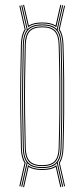

<svg xmlns="http://www.w3.org/2000/svg" viewBox="-20 -798 349 794"><path d="M71.8 -25.5 67.8 -26.5 90.5 -126.8Q75.5 -146 74.5 -185.2Q72.5 -261.8 71.8 -330.6Q71 -399.5 71.8 -468.4Q72.5 -537.2 74.5 -613.8Q75.8 -654 91 -673.5L67.8 -775.8L71.8 -776.5L94.2 -677.2Q103.8 -687.5 118.6 -692.2Q133.5 -697 154.5 -697Q175.5 -697 190.4 -692.2Q205.2 -687.5 215 -677.2L237.2 -776.5L241.2 -775.8L218.2 -673.5Q233.2 -654 234.5 -613.8Q236.8 -537.2 237.4 -468.4Q238 -399.5 237.4 -330.6Q236.8 -261.8 234.5 -185.2Q233.5 -146 218.5 -126.8L241.2 -26.5L237.2 -25.5L215.2 -123Q205.8 -112.5 190.8 -107.8Q175.8 -103 154.5 -103Q133.2 -103 118.2 -107.8Q103.2 -112.5 93.8 -123ZM154.5 -107Q194 -107 211.6 -125.2Q229.2 -143.5 230.5 -185.2Q232.8 -261.8 233.4 -330.6Q234 -399.5 233.4 -468.4Q232.8 -537.2 230.5 -613.8Q229.2 -656.2 211.6 -674.6Q194 -693 154.5 -693Q115.2 -693 97.5 -674.6Q79.8 -656.2 78.5 -613.8Q76.5 -537.2 75.8 -468.4Q75 -399.5 75.8 -330.6Q76.5 -261.8 78.5 -185.2Q79.8 -143.2 97.5 -125.1Q115.2 -107 154.5 -107ZM154.5 -111Q117.5 -111 100.6 -128.2Q83.8 -145.5 82.5 -185.5Q80.5 -262 79.8 -330.8Q79 -399.5 79.8 -468.4Q80.5 -537.2 82.5 -613.5Q83.8 -654 100.5 -671.5Q117.2 -689 154.5 -689Q191.8 -689 208.5 -671.5Q225.2 -654 226.5 -613.5Q228.8 -537.2 229.4 -468.4Q230 -399.5 229.4 -330.8Q228.8 -262 226.5 -185.5Q225.2 -145.5 208.5 -128.2Q191.8 -111 154.5 -111ZM154.5 -115Q189.8 -115 205.6 -131.4Q221.5 -147.8 222.5 -185.5Q224.8 -262 225.4 -330.8Q226 -399.5 225.4 -468.2Q224.8 -537 222.5 -613.5Q221.5 -651.8 205.6 -668.4Q189.8 -685 154.5 -685Q119.2 -685 103.5 -668.4Q87.8 -651.8 86.5 -613.5Q84.5 -537 83.8 -468.2Q83 -399.5 83.8 -330.8Q84.5 -262 86.5 -185.5Q87.8 -147.8 103.5 -131.4Q119.2 -115 154.5 -115ZM64 -27.2 60 -28.2 81.5 -124.5Q67.5 -145.2 66.5 -185Q64.5 -261.8 63.8 -330.6Q63 -399.5 63.8 -468.5Q64.5 -537.5 66.5 -614Q67.5 -654.5 82 -676L60 -774L64 -774.8L86.2 -674.8Q71.8 -654.2 70.5 -614Q68.5 -537.5 67.8 -468.5Q67 -399.5 67.8 -330.6Q68.5 -261.8 70.5 -185Q71.5 -146.2 86 -125.5ZM245.2 -27.2 223 -125.5Q237.5 -145.8 238.5 -185Q240.8 -261.8 241.4 -330.6Q242 -399.5 241.4 -468.5Q240.8 -537.5 238.5 -614Q237.2 -654.8 222.5 -674.8L245.2 -774.8L249 -774L226.8 -676.2Q241.2 -655 242.5 -614Q244.8 -537.5 245.4 -468.5Q246 -399.5 245.4 -330.6Q244.8 -261.8 242.5 -185Q241.2 -145 227.2 -124.2L249 -28.2ZM79.5 -23.8 75.5 -24.8 95.8 -115Q106 -106.8 120.5 -102.9Q135 -99 154.5 -99Q174 -99 188.5 -102.9Q203 -106.8 213 -115L233.5 -24.8L229.5 -23.8L210.5 -107.8Q200.5 -101.2 186.5 -98.1Q172.5 -95 154.5 -95Q136.5 -95 122.5 -98.1Q108.5 -101.2 98.2 -108ZM96.5 -685.2 75.5 -777.5 79.5 -778.2 99 -692.5Q109.2 -699 123 -702Q136.8 -705 154.5 -705Q172.2 -705 186.1 -702Q200 -699 210 -692.5L229.5 -778.2L233.5 -777.5L212.8 -685.2Q202.8 -693.5 188.2 -697.2Q173.8 -701 154.5 -701Q135.2 -701 120.9 -697.2Q106.5 -693.5 96.5 -685.2Z"/></svg>

Font: Big Shoulders Inline Display SC Thin
Style: Regular
Weight: 100
Designer: Patric King
Foundry: XO Type Co
Version: Version 2.002